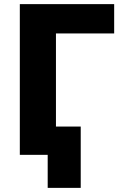

<svg xmlns="http://www.w3.org/2000/svg" viewBox="-20 -750 619 930"><path d="M211 0H198H76V-730H533V-588H251V-137H371V160H211Z"/></svg>

Font: M PLUS 1p ExtraBold
Style: Regular
Weight: 800
Version: Version 1.062